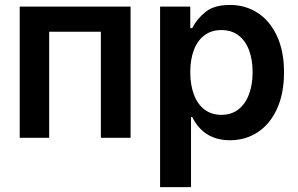

<svg xmlns="http://www.w3.org/2000/svg" viewBox="-20 -557 1206 776"><path d="M59.6 -530.3H507.8V0H387.7V-428.7H178.7V0H59.6Z M627 -530.3H749V-443.4H756.8Q776.9 -482.4 812 -509.8Q847.2 -537.1 909.2 -537.1Q971.2 -537.1 1020.8 -505.4Q1070.3 -473.6 1099.1 -412.1Q1127.9 -350.6 1127.9 -264.6Q1127.9 -179.2 1099.6 -117.2Q1071.3 -55.2 1021.7 -22.7Q972.2 9.8 909.2 9.8Q803.7 9.8 756.8 -84H752V199.2H627ZM875 -92.8Q915 -92.8 943.4 -114.7Q971.7 -136.7 986.3 -175.8Q1001 -214.8 1001 -265.6Q1001 -315.4 986.6 -354Q972.2 -392.6 943.8 -414.1Q915.5 -435.5 875 -435.5Q835 -435.5 806.6 -414.6Q778.3 -393.6 763.7 -355.2Q749 -316.9 749 -265.6Q749 -213.9 763.7 -174.8Q778.3 -135.7 806.6 -114.3Q835 -92.8 875 -92.8Z"/></svg>

Font: Pretendard Std SemiBold
Style: Regular
Weight: 600
Designer: Base glyphs from Inter by Rasmus Andersson; Hangeul glyphs from Noto Sans CJK(Source Han Sans) by Jang Soo-young and Kan
Foundry: Kil Hyung-jin
Version: Version 1.309